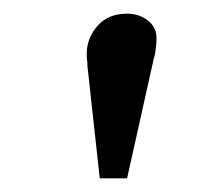

<svg xmlns="http://www.w3.org/2000/svg" viewBox="-20 -800 302 281"><path d="M166 -539H126L108 -703Q108 -708 107.5 -711.5Q107 -715 107 -718Q107 -721 107 -724Q108 -746 123.5 -763Q139 -780 166 -780Q184 -780 197 -769.5Q210 -759 209 -742Q209 -738 208.5 -734Q208 -730 207.5 -725Q207 -720 205 -714Z"/></svg>

Font: Literata Medium
Style: Italic
Weight: 500
Italic angle: -2°
Designer: Latin by Veronika Burian and Jose Scaglione. Greek by Irene Vlachou. Cyrillic by Vera Evstafieva
Foundry: TypeTogether
Version: Version 3.103;gftools[0.9.29]